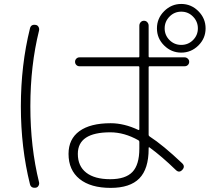

<svg xmlns="http://www.w3.org/2000/svg" viewBox="-20 -875 1040 948"><path d="M816.9 -677.2Q840.8 -653.3 875 -653.3Q909.2 -653.3 933.1 -677.2Q957 -701.2 957 -734.9Q957 -768.6 933.1 -793Q909.2 -817.4 875 -817.4Q840.8 -817.4 816.9 -793Q793 -768.6 793 -734.9Q793 -701.2 816.9 -677.2ZM790.5 -819.8Q826.2 -855.5 875 -855.5Q923.8 -855.5 959.5 -819.8Q995.1 -784.2 995.1 -734.9Q995.1 -685.5 959.5 -650.4Q923.8 -615.2 875 -615.2Q826.2 -615.2 790.5 -650.4Q754.9 -685.5 754.9 -734.9Q754.9 -784.2 790.5 -819.8ZM524.4 -221.7Q364.3 -221.7 364.3 -115.2Q364.3 -54.7 405.8 -22.5Q447.3 9.8 524.4 9.8Q599.6 9.8 633.8 -25.9Q668 -61.5 668 -141.6V-174.8Q668 -179.7 663.1 -182.6Q593.8 -221.7 524.4 -221.7ZM526.4 52.7Q427.7 52.7 373 8.8Q318.4 -35.2 318.4 -115.2Q318.4 -188.5 372.1 -227.5Q425.8 -266.6 526.4 -266.6Q592.8 -266.6 663.1 -233.4Q664.1 -232.4 666 -233.4Q668 -234.4 668 -236.3V-543Q668 -547.9 663.1 -547.9H372.1Q363.3 -547.9 356.9 -554.2Q350.6 -560.5 350.6 -569.8Q350.6 -579.1 356.9 -585.4Q363.3 -591.8 372.1 -591.8H663.1Q668 -591.8 668 -596.7V-748Q668 -757.8 674.3 -765.1Q680.7 -772.5 690.9 -772.5Q701.2 -772.5 707.5 -765.1Q713.9 -757.8 713.9 -748V-596.7Q713.9 -591.8 718.8 -591.8H891.6Q900.4 -591.8 907.2 -585.4Q914.1 -579.1 914.1 -569.8Q914.1 -560.5 907.7 -554.2Q901.4 -547.9 891.6 -547.9H718.8Q713.9 -547.9 713.9 -543V-209Q713.9 -204.1 718.8 -201.2Q785.2 -158.2 879.9 -68.4Q895.5 -52.7 879.9 -36.1Q864.3 -19.5 847.7 -36.1Q779.3 -102.5 717.8 -147.5Q713.9 -149.4 713.9 -144.5V-139.6Q713.9 -41 668 5.9Q622.1 52.7 526.4 52.7ZM156.2 51.8Q132.8 54.7 127.9 34.2Q83 -145.5 83 -349.6Q83 -553.7 127.9 -734.4Q132.8 -755.9 156.2 -752Q165 -751 169.9 -742.7Q174.8 -734.4 172.9 -724.6Q129.9 -551.8 129.9 -350.1Q129.9 -148.4 172.9 25.4Q174.8 34.2 169.9 42.5Q165 50.8 156.2 51.8Z"/></svg>

Font: Rounded-L Mgen+ 1mn light
Style: Regular
Weight: 200
Designer: [Source Han Sans]
Ryoko NISHIZUKA  (kana & ideographs); Paul D. Hunt (Latin, Greek & Cyrillic); Wenlong ZHANG  (bopomofo
Version: Version 1.059.20150602